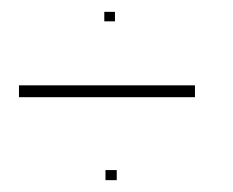

<svg xmlns="http://www.w3.org/2000/svg" viewBox="-20 -332 393 324"><path d="M156 -296V-312H174V-296ZM12 -168V-188H309V-168ZM158 -28V-45H177V-28Z"/></svg>

Font: Chathura Light
Style: Regular
Weight: 300
Designer: Appaji Ambarisha Darbha
Foundry: Aditya Fonts
Version: Version 1.002 2016